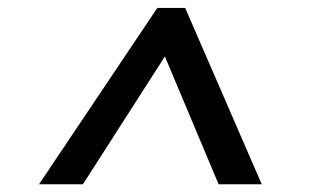

<svg xmlns="http://www.w3.org/2000/svg" viewBox="-20 -731 814 485"><path d="M78.6 -265.6 377.4 -710.9H447.8L641.1 -265.6H532.2L396.5 -588.4L189.5 -265.6Z"/></svg>

Font: Muli
Style: Semi-BoldItalic
Weight: 600
Italic angle: -7°
Designer: Vernon Adams
Foundry: newtypography
Version: Version 2.0; ttfautohint (v1.00rc1.2-2d82) -l 8 -r 50 -G 200